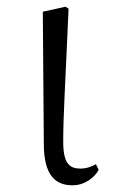

<svg xmlns="http://www.w3.org/2000/svg" viewBox="-20 -540 337 574"><path d="M197 14C234 14 263 -10 275 -32L267 -49C253 -42 240 -36 220 -36C188 -36 169 -51 169 -116C169 -195 175 -282 185 -514L176 -520L108 -505L111 -110C111 -18 144 14 197 14Z"/></svg>

Font: Source Han Serif CN Light
Style: Regular
Weight: 300
Designer: Ryoko NISHIZUKA 西塚涼子 (kana & ideographs); Frank Grießhammer (Latin, Greek & Cyrillic); Wenlong ZHANG 张文龙 (bopomofo); San
Foundry: Adobe
Version: Version 2.003;hotconv 1.1.1;makeotfexe 2.6.0